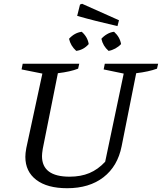

<svg xmlns="http://www.w3.org/2000/svg" viewBox="-20 -985 856 1015"><path d="M335 10Q230 10 172 -34Q114 -78 114 -156Q114 -175 119 -202L204 -596L94 -618L100 -648H399L393 -622Q353 -606 286 -598L206 -198Q204 -185 203 -176Q202 -167 202 -160Q202 -51 348 -51Q407 -51 452.5 -70Q498 -89 536 -130L634 -596L528 -618L534 -648H816L810 -622Q767 -606 700 -598L623 -212Q602 -106 527 -48Q452 10 335 10ZM601 -847Q540 -861 488.5 -874Q437 -887 388 -901L403 -961L414 -965L609 -878ZM383 -716Q353 -743 345 -780Q374 -812 412 -817Q443 -790 449 -752Q422 -721 383 -716ZM554 -716Q524 -742 516 -780Q528 -794 546 -804.5Q564 -815 583 -817Q614 -789 620 -752Q607 -738 589.5 -728.5Q572 -719 554 -716Z"/></svg>

Font: Piazzolla SC
Style: Italic
Weight: 400
Italic angle: -11.3°
Designer: Juan Pablo del Peral
Foundry: Huerta Tipografica
Version: Version 1.330